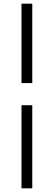

<svg xmlns="http://www.w3.org/2000/svg" viewBox="-20 -770 291 1040"><path d="M96.4 250V-200H154.8V250ZM154.8 -320H96.4V-750H154.8Z"/></svg>

Font: Adobe Variable Font Prototype
Style: Regular
Weight: 389
Designer: Frank Grießhammer
Foundry: Adobe
Version: Version 1.004;hotconv 1.0.113;makeotfexe 2.5.65598